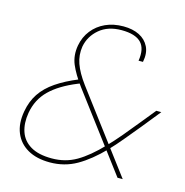

<svg xmlns="http://www.w3.org/2000/svg" viewBox="-107 -812 892 925"><g transform="rotate(15 339.5 -349.5)"><path d="M557 0 275 -375Q235 -429 217 -472Q199 -515 208 -566Q216 -610 242 -643Q268 -676 307.5 -694Q347 -712 397 -712Q443 -712 476 -695.5Q509 -679 524.5 -647.5Q540 -616 531 -571H509Q519 -633 490 -662.5Q461 -692 393 -692Q325 -692 282.5 -656Q240 -620 230 -567Q223 -524 237.5 -482.5Q252 -441 289 -391L583 0ZM222 13Q156 13 111.5 -12.5Q67 -38 48 -84Q29 -130 40 -192Q49 -244 75 -283Q101 -322 146.5 -353Q192 -384 256 -410L266 -414L281 -398L255 -388Q169 -353 121.5 -306.5Q74 -260 62 -191Q53 -138 67 -96.5Q81 -55 120.5 -31.5Q160 -8 226 -8Q294 -8 349 -40Q404 -72 467 -138Q496 -168 528.5 -206.5Q561 -245 598 -291L654 -360H679L604 -267Q570 -226 539.5 -189Q509 -152 480 -122Q416 -56 355.5 -21.5Q295 13 222 13Z"/></g></svg>

Font: DM Sans 20pt Thin
Style: Italic
Weight: 250
Italic angle: -10°
Version: Version 4.004;gftools[0.9.30]